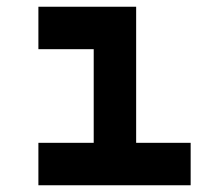

<svg xmlns="http://www.w3.org/2000/svg" viewBox="-20 -550 640 570"><path d="M258.2 -126V-404H94V-530H384.2V-126H546V0H94V-126Z"/></svg>

Font: Fliege Mono Thin
Style: Regular
Weight: 100
Version: Version 0.020;Glyphs 3.3 (3306)